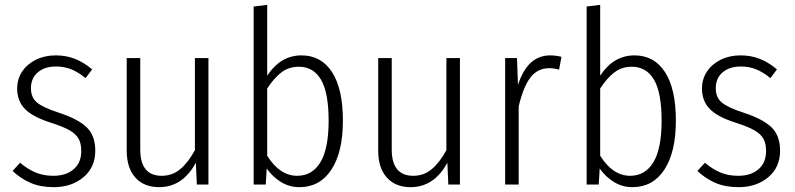

<svg xmlns="http://www.w3.org/2000/svg" viewBox="-20 -763 3287 794"><path d="M361 -476 334 -440Q303 -465 274.5 -476.5Q246 -488 211 -488Q165 -488 136.5 -464Q108 -440 108 -398Q108 -360 133 -339Q158 -318 223 -297Q303 -271 338.5 -236.5Q374 -202 374 -140Q374 -71 325 -30Q276 11 202 11Q148 11 107 -6.5Q66 -24 32 -56L63 -90Q95 -63 127.5 -49.5Q160 -36 201 -36Q253 -36 284.5 -63Q316 -90 316 -138Q316 -170 305 -189.5Q294 -209 268 -224Q242 -239 192 -255Q116 -279 83.5 -312Q51 -345 51 -397Q51 -436 71.5 -467Q92 -498 128.5 -516Q165 -534 210 -534Q254 -534 290.5 -519.5Q327 -505 361 -476Z M842 0H794L790 -90Q735 11 638 11Q575 11 539.5 -29Q504 -69 504 -140V-523H560V-145Q560 -36 649 -36Q693 -36 726 -64Q759 -92 786 -142V-523H842Z M1398 -264Q1398 -134 1350.5 -61.5Q1303 11 1218 11Q1177 11 1142.5 -10Q1108 -31 1083 -66L1079 0H1029V-736L1085 -743V-450Q1140 -534 1227 -534Q1308 -534 1353 -465Q1398 -396 1398 -264ZM1339 -264Q1339 -380 1307.5 -433.5Q1276 -487 1216 -487Q1174 -487 1143.5 -463.5Q1113 -440 1085 -397V-119Q1137 -36 1209 -36Q1271 -36 1305 -92Q1339 -148 1339 -264Z M1882 0H1834L1830 -90Q1775 11 1678 11Q1615 11 1579.5 -29Q1544 -69 1544 -140V-523H1600V-145Q1600 -36 1689 -36Q1733 -36 1766 -64Q1799 -92 1826 -142V-523H1882Z M2302 -528 2292 -475Q2273 -481 2251 -481Q2203 -481 2173.5 -442.5Q2144 -404 2125 -323V0H2069V-523H2118L2122 -412Q2142 -473 2175 -503.5Q2208 -534 2256 -534Q2278 -534 2302 -528Z M2775 -264Q2775 -134 2727.5 -61.5Q2680 11 2595 11Q2554 11 2519.5 -10Q2485 -31 2460 -66L2456 0H2406V-736L2462 -743V-450Q2517 -534 2604 -534Q2685 -534 2730 -465Q2775 -396 2775 -264ZM2716 -264Q2716 -380 2684.5 -433.5Q2653 -487 2593 -487Q2551 -487 2520.5 -463.5Q2490 -440 2462 -397V-119Q2514 -36 2586 -36Q2648 -36 2682 -92Q2716 -148 2716 -264Z M3193 -476 3166 -440Q3135 -465 3106.5 -476.5Q3078 -488 3043 -488Q2997 -488 2968.5 -464Q2940 -440 2940 -398Q2940 -360 2965 -339Q2990 -318 3055 -297Q3135 -271 3170.5 -236.5Q3206 -202 3206 -140Q3206 -71 3157 -30Q3108 11 3034 11Q2980 11 2939 -6.5Q2898 -24 2864 -56L2895 -90Q2927 -63 2959.5 -49.5Q2992 -36 3033 -36Q3085 -36 3116.5 -63Q3148 -90 3148 -138Q3148 -170 3137 -189.5Q3126 -209 3100 -224Q3074 -239 3024 -255Q2948 -279 2915.5 -312Q2883 -345 2883 -397Q2883 -436 2903.5 -467Q2924 -498 2960.5 -516Q2997 -534 3042 -534Q3086 -534 3122.5 -519.5Q3159 -505 3193 -476Z"/></svg>

Font: Fira Sans Condensed Light
Style: Regular
Weight: 300
Width: 3
Designer: bBox Type GmbH & Carrois Corporate GbR & Edenspiekermann AG
Foundry: bBox Type GmbH & Carrois Corporate GbR & Edenspiekermann AG
Version: Version 4.301